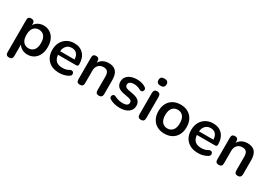

<svg xmlns="http://www.w3.org/2000/svg" viewBox="25 -1723 4107 2917"><g transform="rotate(30 2078.5 -264.5)"><path d="M311 -81Q369 -81 403.5 -122Q438 -163 438 -244Q438 -326 403.5 -367Q369 -408 311 -408Q253 -408 218 -367Q183 -326 183 -244Q183 -163 218 -122Q253 -81 311 -81ZM125 188Q67 188 67 128V-437Q67 -496 124 -496Q183 -496 183 -437V-411Q204 -451 246.5 -474.5Q289 -498 343 -498Q407 -498 455.5 -467Q504 -436 531 -379.5Q558 -323 558 -244Q558 -166 531 -109Q504 -52 455.5 -21Q407 10 343 10Q290 10 248.5 -13Q207 -36 185 -74V128Q185 188 125 188Z M902 10Q778 10 707.5 -58.5Q637 -127 637 -244Q637 -320 668 -377Q699 -434 754 -466Q809 -498 880 -498Q984 -498 1043.5 -432.5Q1103 -367 1103 -254Q1103 -221 1067 -221H750Q762 -81 904 -81Q933 -81 965 -88Q997 -95 1026 -114Q1049 -124 1064.5 -117Q1080 -110 1086.5 -94Q1093 -78 1087.5 -61Q1082 -44 1062 -33Q1029 -12 987 -1Q945 10 902 10ZM751 -284H1004Q1001 -348 970.5 -382.5Q940 -417 884 -417Q826 -417 791.5 -381Q757 -345 751 -284Z M1263 8Q1205 8 1205 -52V-437Q1205 -496 1262 -496Q1319 -496 1319 -437V-410Q1344 -453 1387 -475.5Q1430 -498 1484 -498Q1571 -498 1614 -449Q1657 -400 1657 -298V-52Q1657 -24 1641.5 -8Q1626 8 1598 8Q1539 8 1539 -52V-293Q1539 -352 1516.5 -378.5Q1494 -405 1447 -405Q1390 -405 1356.5 -369.5Q1323 -334 1323 -275V-52Q1323 8 1263 8Z M1964 10Q1918 10 1873.5 0Q1829 -10 1791 -32Q1771 -41 1765.5 -57.5Q1760 -74 1765.5 -89.5Q1771 -105 1785.5 -113Q1800 -121 1820 -112Q1861 -91 1896.5 -83Q1932 -75 1966 -75Q2015 -75 2039 -91.5Q2063 -108 2063 -137Q2063 -160 2047 -173Q2031 -186 1999 -193L1900 -212Q1774 -238 1774 -344Q1774 -415 1831 -456.5Q1888 -498 1979 -498Q2023 -498 2062 -488Q2101 -478 2132 -457Q2150 -447 2154.5 -430.5Q2159 -414 2152.5 -399Q2146 -384 2131 -377Q2116 -370 2096 -380Q2035 -414 1980 -414Q1930 -414 1905.5 -396.5Q1881 -379 1881 -350Q1881 -306 1941 -293L2039 -274Q2104 -261 2137 -229.5Q2170 -198 2170 -144Q2170 -72 2114 -31Q2058 10 1964 10Z M2333 6Q2275 6 2275 -58V-431Q2275 -495 2333 -495Q2393 -495 2393 -431V-58Q2393 6 2333 6ZM2333 -591Q2263 -591 2263 -655Q2263 -717 2333 -717Q2404 -717 2404 -655Q2404 -591 2333 -591Z M2746 10Q2671 10 2615.5 -21Q2560 -52 2529.5 -109Q2499 -166 2499 -244Q2499 -322 2529.5 -379Q2560 -436 2615.5 -467Q2671 -498 2746 -498Q2821 -498 2876.5 -467Q2932 -436 2962.5 -379Q2993 -322 2993 -244Q2993 -166 2962.5 -109Q2932 -52 2876.5 -21Q2821 10 2746 10ZM2746 -81Q2804 -81 2839 -122Q2874 -163 2874 -244Q2874 -326 2839 -367Q2804 -408 2746 -408Q2688 -408 2653 -367Q2618 -326 2618 -244Q2618 -163 2653 -122Q2688 -81 2746 -81Z M3338 10Q3214 10 3143.5 -58.5Q3073 -127 3073 -244Q3073 -320 3104 -377Q3135 -434 3190 -466Q3245 -498 3316 -498Q3420 -498 3479.5 -432.5Q3539 -367 3539 -254Q3539 -221 3503 -221H3186Q3198 -81 3340 -81Q3369 -81 3401 -88Q3433 -95 3462 -114Q3485 -124 3500.5 -117Q3516 -110 3522.5 -94Q3529 -78 3523.5 -61Q3518 -44 3498 -33Q3465 -12 3423 -1Q3381 10 3338 10ZM3187 -284H3440Q3437 -348 3406.5 -382.5Q3376 -417 3320 -417Q3262 -417 3227.5 -381Q3193 -345 3187 -284Z M3699 8Q3641 8 3641 -52V-437Q3641 -496 3698 -496Q3755 -496 3755 -437V-410Q3780 -453 3823 -475.5Q3866 -498 3920 -498Q4007 -498 4050 -449Q4093 -400 4093 -298V-52Q4093 -24 4077.5 -8Q4062 8 4034 8Q3975 8 3975 -52V-293Q3975 -352 3952.5 -378.5Q3930 -405 3883 -405Q3826 -405 3792.5 -369.5Q3759 -334 3759 -275V-52Q3759 8 3699 8Z"/></g></svg>

Font: Chiron GoRound TC M
Style: Regular
Weight: 500
Designer: Ryoko NISHIZUKA 西塚涼子 (kana, bopomofo & ideographs); Paul D. Hunt (Latin, Greek & Cyrillic); Sandoll Communications 산돌커뮤니
Foundry: Adobe
Version: Version 1.000;hotconv 1.1.1;makeotfexe 2.6.0